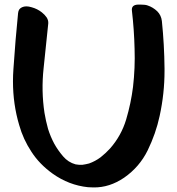

<svg xmlns="http://www.w3.org/2000/svg" viewBox="-20 -779 778 845"><path d="M692.4 -686.5Q689.5 -711.9 671.9 -729.5Q653.3 -747.1 629.9 -754.9Q620.1 -758.8 598.6 -758.8Q592.8 -758.8 587.9 -758.8Q557.6 -757.8 560.5 -732.4Q570.3 -648.4 572.3 -564.5Q575.2 -480.5 565.4 -396.5Q556.6 -325.2 535.2 -252.9Q513.7 -181.6 464.8 -126Q446.3 -105.5 422.9 -86.9Q399.4 -69.3 372.1 -59.6Q357.4 -55.7 342.8 -53.7Q328.1 -52.7 312.5 -55.7Q280.3 -64.5 257.8 -90.8Q234.4 -118.2 218.8 -146.5Q202.1 -177.7 191.4 -211.9Q181.6 -247.1 175.8 -282.2Q161.1 -378.9 171.9 -478.5Q182.6 -579.1 192.4 -675.8Q193.4 -689.5 185.5 -702.1Q176.8 -714.8 164.1 -724.6Q144.5 -740.2 119.1 -747.1Q93.8 -754.9 77.1 -747.1Q70.3 -744.1 65.4 -738.3Q60.5 -731.4 59.6 -721.7Q47.9 -606.4 39.1 -475.6Q37.1 -448.2 37.1 -420.9Q37.1 -320.3 64.5 -228.5Q82 -166 118.2 -111.3Q153.3 -56.6 211.9 -14.6Q283.2 36.1 367.2 44.9Q379.9 45.9 391.6 45.9Q461.9 46.9 526.4 2.9Q593.8 -43.9 629.9 -117.2Q666 -191.4 682.6 -268.6Q704.1 -367.2 704.1 -466.8Q704.1 -472.7 704.1 -477.5Q703.1 -583 692.4 -686.5Z"/></svg>

Font: TroubleSide
Style: Comic
Weight: 400
Designer: Koroletov
Version: 1_5